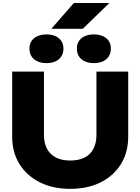

<svg xmlns="http://www.w3.org/2000/svg" viewBox="-20 -1218 918 1255"><path d="M267.2 -335.2Q267.2 -283.8 286.7 -246.5Q306.2 -209.2 344.4 -189Q382.6 -168.8 438.8 -168.8Q496 -168.8 534 -188.7Q572 -208.6 591.2 -246.2Q610.4 -283.8 610.4 -335.2V-750H818V-324.8Q818 -222.2 770.6 -145.6Q723.2 -69 638.1 -26.3Q553 16.4 438.8 16.4Q325.6 16.4 240.3 -26.3Q155 -69 107.3 -145.6Q59.6 -222.2 59.6 -324.8V-750H267.2ZM283.6 -805.2Q233.2 -805.2 202.9 -830.6Q172.6 -856 172.6 -900.6Q172.6 -943.4 202.9 -968.3Q233.2 -993.2 283.6 -993.2Q334 -993.2 364.3 -968.3Q394.6 -943.4 394.6 -900.6Q394.6 -856 364.3 -830.6Q334 -805.2 283.6 -805.2ZM593.6 -805.2Q543.2 -805.2 512.9 -830.6Q482.6 -856 482.6 -900.6Q482.6 -943.4 512.9 -968.3Q543.2 -993.2 593.6 -993.2Q644 -993.2 674.3 -968.3Q704.6 -943.4 704.6 -900.6Q704.6 -856 674.3 -830.6Q644 -805.2 593.6 -805.2ZM462.6 -1198.4H694.6L521 -1029.6H315.4Z"/></svg>

Font: Unbounded
Style: Regular
Weight: 400
Designer: Luke Prowse, Jean-Baptiste Morizot, Fátima Lázaro, Florian Runge
Foundry: NaN
Version: Version 1.701;gftools[0.9.28.dev5+ged2979d]